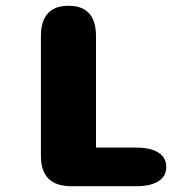

<svg xmlns="http://www.w3.org/2000/svg" viewBox="-20 -644 659 664"><path d="M312 -133.5H450Q501 -133.5 528 -116.2Q555 -99 555 -66.5Q555 -34.5 528 -17.2Q501 0 450 0H226.5Q121.5 0 121.5 -105V-519Q121.5 -624 217 -624Q312 -624 312 -519Z"/></svg>

Font: Sono Monospace ExtraBold
Style: Regular
Weight: 800
Version: Version 2.112